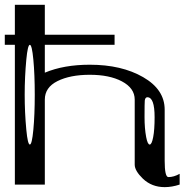

<svg xmlns="http://www.w3.org/2000/svg" viewBox="-20 -770 790 801"><path d="M625 -281.2Q625 -364.3 594.7 -364.3Q585.9 -364.3 584 -350.6Q583 -341.8 583 -281.2Q583 -234.4 589.8 -198.2Q595.7 -167 604.5 -167Q613.3 -167 619.1 -198.2Q625 -228.5 625 -281.2ZM89.8 -521.5Q83 -449.2 83 -375Q83 -300.8 89.8 -228.5Q95.7 -167 104.5 -167Q113.3 -167 119.1 -228.5Q125 -290 125 -375Q125 -460 119.1 -521.5Q113.3 -583 104.5 -583Q95.7 -583 89.8 -521.5ZM167 -750V-625H458V-583H167V-466.8Q246.1 -500 354.5 -500Q487.3 -500 577.1 -448.2Q667 -396.5 667 -312.5V-99.6Q667 -31.2 682.6 -31.2Q705.1 -31.2 729.5 -44.9V0Q697.3 10.7 667 10.7Q613.3 10.7 576.2 -24.4Q542 -57.6 542 -83V-354.5Q542 -402.3 488.3 -430.7Q436.5 -458 354.5 -458Q272.5 -458 219.7 -431.6Q167 -405.3 167 -354.5V0H42V-583H0V-625H42V-750Z"/></svg>

Font: okolaksMetalik
Style: bold
Weight: 700
Width: 7
Version: Version 0.6